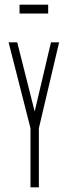

<svg xmlns="http://www.w3.org/2000/svg" viewBox="-20 -805 290 825"><path d="M111 0V-254L17 -623H54L129 -326L199 -623H234L147 -254V0ZM64 -747V-785H187V-747Z"/></svg>

Font: Inconsolata UltraCondensed Light
Style: Regular
Weight: 300
Width: 1
Monospace: yes
Designer: Raph Levien, Cyreal, Brenton Simpson
Foundry: Raph Levien, Cyreal, Google
Version: Version 3.001; ttfautohint (v1.8.2.53-6de2)